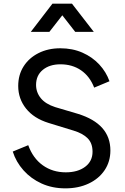

<svg xmlns="http://www.w3.org/2000/svg" viewBox="-20 -1022 686 1054"><path d="M339 12Q267 12 208.5 -14.5Q150 -41 109 -87Q68 -133 50 -190L135 -225Q161 -153 215 -114.5Q269 -76 341 -76Q407 -76 447.5 -106.5Q488 -137 488 -189Q488 -236 461 -263Q434 -290 384 -305L247 -347Q166 -372 123 -426Q80 -480 80 -550Q80 -611 109.5 -657.5Q139 -704 191.5 -730.5Q244 -757 311 -757Q378 -757 432.5 -733Q487 -709 525 -668Q563 -627 581 -576L497 -541Q473 -603 425 -636Q377 -669 312 -669Q252 -669 215 -638.5Q178 -608 178 -556Q178 -515 204 -483Q230 -451 283 -434L408 -397Q586 -342 586 -196Q586 -135 554.5 -88Q523 -41 467 -14.5Q411 12 339 12ZM149 -847 268 -1002H375L495 -847H393L322 -938L251 -847Z"/></svg>

Font: Pitagon Sans Text Medium
Style: Regular
Weight: 500
Designer: Travis Tran
Foundry: Pitagon
Version: Version 1.000; ttfautohint (v1.8.4.7-5d5b);gftools[0.9.26]